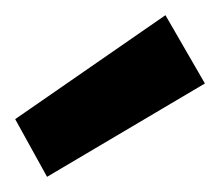

<svg xmlns="http://www.w3.org/2000/svg" viewBox="-20 -797 290 253"><path d="M42 -564 0 -640 198 -777 250 -687Z"/></svg>

Font: DM Sans 10pt
Style: Bold
Weight: 700
Version: Version 4.004;gftools[0.9.30]